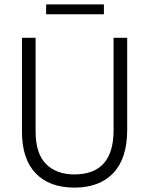

<svg xmlns="http://www.w3.org/2000/svg" viewBox="-20 -846 679 874"><path d="M453 -781H190V-826H453ZM559 -255Q559 -125 496 -58.5Q433 8 319 8Q205 8 142.5 -57Q80 -122 80 -247V-674H142V-248Q142 -147 189.5 -99.5Q237 -52 318 -52Q497 -52 497 -253V-674H559Z"/></svg>

Font: Hind Mysuru Light
Style: Regular
Weight: 300
Designer: Manushi Parikh, Hitesh Malaviya
Foundry: Indian Type Foundry
Version: Version 0.703;PS 1.0;hotconv 1.0.86;makeotf.lib2.5.63406